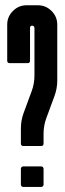

<svg xmlns="http://www.w3.org/2000/svg" viewBox="-20 -720 249 740"><path d="M69.3 0.5Q65.4 0.5 63 -2.2Q60.5 -4.9 60.5 -8.3V-69.8Q60.5 -73.2 63 -75.9Q65.4 -78.6 69.3 -78.6H139.2Q142.6 -78.6 145.3 -75.9Q147.9 -73.2 147.9 -69.8V-8.3Q147.9 -4.9 145.5 -2.4Q142.6 0.5 139.2 0.5ZM69.3 -157.2Q65.4 -157.2 63 -159.7Q60.5 -162.1 60.5 -166V-224.6Q60.5 -256.3 71.3 -285.2L102.1 -368.7Q112.8 -397.5 112.8 -429.2V-612.3Q112.8 -616.2 110.1 -618.7Q107.4 -621.1 104 -621.1Q95.7 -621.1 95.7 -612.3V-485.4Q95.7 -481.4 93.3 -479Q90.8 -476.6 86.9 -476.6H16.6Q12.7 -476.6 10.3 -479Q7.8 -481.4 7.8 -485.4V-625Q7.8 -655.8 29.8 -677.7Q51.8 -699.7 82.5 -699.7H126Q156.7 -699.7 178.7 -677.7Q200.7 -655.8 200.7 -625V-409.7Q200.7 -378.4 189.5 -348.6L158.7 -265.1Q147.9 -236.3 147.9 -204.6V-166Q147.9 -162.1 145.5 -159.7Q143.1 -157.2 139.2 -157.2Z"/></svg>

Font: Silence Rounded
Style: Regular
Weight: 400
Designer: Lilo Joris
Foundry: Lilo Joris
Version: Version 1.019;Fontself Maker 3.5.7